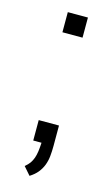

<svg xmlns="http://www.w3.org/2000/svg" viewBox="-91 -462 358 612"><g transform="rotate(15 88.0 -156.0)"><path d="M121.1 -357.4H54.7V-423.8H121.1ZM121.1 0Q121.1 18.1 119.4 34.2Q117.7 50.3 112.3 64.2Q106.9 78.1 97.2 90.1Q87.4 102.1 71.8 111.8L48.8 85.4Q58.6 77.6 64.5 69.3Q70.3 61 73.7 51.3Q77.1 41.5 78.9 29.1Q80.6 16.6 81.5 0H54.2V-67.4H121.1Z"/></g></svg>

Font: SaysetthaMai
Style: Regular
Weight: 400
Designer: John M. Durdin
Foundry: Lao Script for Windows
Version: Version 1.101